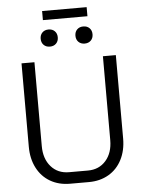

<svg xmlns="http://www.w3.org/2000/svg" viewBox="-64 -1037 819 1095"><g transform="rotate(-5 346.0 -489.5)"><path d="M76 -222V-700H150V-220Q150 -147 189 -102.5Q228 -58 292 -58H400Q464 -58 503 -102.5Q542 -147 542 -220V-700H616V-222Q616 -154 589 -101.5Q562 -49 513 -20.5Q464 8 400 8H292Q228 8 179 -20.5Q130 -49 103 -101.5Q76 -154 76 -222ZM219 -987H474V-935H219ZM197 -830Q197 -852 210.5 -865.5Q224 -879 246 -879Q268 -879 281.5 -865.5Q295 -852 295 -830Q295 -808 281.5 -794.5Q268 -781 246 -781Q224 -781 210.5 -794.5Q197 -808 197 -830ZM396 -830Q396 -852 409.5 -865.5Q423 -879 445 -879Q467 -879 480.5 -865.5Q494 -852 494 -830Q494 -808 480.5 -794.5Q467 -781 445 -781Q423 -781 409.5 -794.5Q396 -808 396 -830Z"/></g></svg>

Font: Stavian Regular
Style: Regular
Weight: 400
Version: Version 1.000; ttfautohint (v1.6)